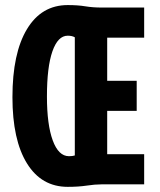

<svg xmlns="http://www.w3.org/2000/svg" viewBox="-20 -723 626 753"><path d="M245.6 9.8Q142.6 9.8 85.7 -82.3Q28.8 -174.3 28.8 -341.8Q28.8 -514.2 85.7 -608.6Q142.6 -703.1 245.6 -703.1Q285.6 -703.1 314.9 -698.2Q344.2 -693.4 378.4 -693.4H545.4V-575.2H400.4V-406.2H516.1V-288.1H400.4V-118.2H545.4V0H378.4Q352.5 0 320.1 4.9Q287.6 9.8 245.6 9.8ZM250.5 -110.4Q264.2 -110.4 273.4 -113.3V-576.7Q262.7 -583 245.6 -583Q207 -583 185.5 -521.5Q164.1 -460 164.1 -344.7Q164.1 -234.4 186.8 -172.4Q209.5 -110.4 250.5 -110.4Z"/></svg>

Font: Cascadia Code NF
Style: Bold
Weight: 700
Monospace: yes
Designer: Aaron Bell
Foundry: Saja Typeworks
Version: Version 2404.023; ttfautohint (v1.8.4)